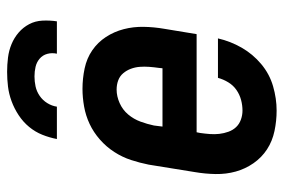

<svg xmlns="http://www.w3.org/2000/svg" viewBox="-149 -641 798 540"><g transform="rotate(-90 250.0 -371.0)"><path d="M209 8Q180 8 151.5 2Q123 -4 100 -19Q77 -34 61 -57Q45 -80 37.5 -107Q30 -134 30.5 -163.5Q31 -193 36 -222L57 -352Q62 -377 70 -401.5Q78 -426 92.5 -448.5Q107 -471 127.5 -489Q148 -507 171.5 -518Q195 -529 220.5 -533.5Q246 -538 270 -538Q299 -538 327.5 -532Q356 -526 378.5 -510.5Q401 -495 416 -472Q431 -449 438 -422Q445 -395 444.5 -366Q444 -337 439 -308L424 -217H148L146 -207Q144 -193 143 -179.5Q142 -166 143.5 -153Q145 -140 149.5 -127.5Q154 -115 162.5 -106Q171 -97 183.5 -92.5Q196 -88 209 -88Q224 -88 239 -92Q254 -96 267 -105Q280 -114 288.5 -128Q297 -142 301 -157H412Q404 -122 386 -90.5Q368 -59 340 -35.5Q312 -12 277.5 -2Q243 8 209 8ZM164 -313H328L329 -323Q331 -337 332 -350.5Q333 -364 332 -377Q331 -390 326.5 -402Q322 -414 314 -423.5Q306 -433 294 -437.5Q282 -442 268 -442Q249 -442 230 -433.5Q211 -425 198 -409.5Q185 -394 178 -375Q171 -356 167 -337ZM129 -610Q133 -631 141 -651Q149 -671 163 -688Q177 -705 196 -717.5Q215 -730 235.5 -737.5Q256 -745 276.5 -747.5Q297 -750 318 -750Q338 -750 358 -747.5Q378 -745 396 -737.5Q414 -730 428.5 -717.5Q443 -705 452 -688Q461 -671 462 -650.5Q463 -630 460 -610H369Q372 -624 368.5 -637Q365 -650 355 -658.5Q345 -667 332 -670Q319 -673 305 -673Q291 -673 277 -670Q263 -667 250.5 -658.5Q238 -650 230 -637Q222 -624 220 -610Z"/></g></svg>

Font: Iosevka Slab Oblique
Style: Bold
Weight: 700
Italic angle: -9°
Monospace: yes
Designer: Belleve Invis
Foundry: Belleve Invis
Version: Version 11.1.1; ttfautohint (v1.8.3)